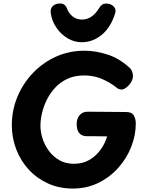

<svg xmlns="http://www.w3.org/2000/svg" viewBox="-20 -1074 862 1113"><path d="M733.8 -678.7Q739.8 -673.7 745.2 -661Q750.7 -648.3 750.7 -634.1Q750.7 -614.3 739.2 -596.3Q727.8 -578.3 712.4 -566.7Q697.1 -555 685.1 -555Q669.1 -555 658.6 -563.8Q648.1 -572.7 639.1 -578.9Q594.1 -609 554.3 -622.8Q514.6 -636.6 467.6 -636.6Q412.2 -636.6 370.6 -617Q328.9 -597.4 299.3 -565.1Q269.7 -532.8 250.8 -494.4Q232 -456.1 223.2 -417.1Q214.4 -378 214.4 -346Q214.4 -309 227 -270.1Q239.6 -231.1 264.2 -198.3Q288.9 -165.4 324.9 -145Q360.9 -124.6 407.8 -124.6Q449.3 -124.6 481.2 -138.7Q513 -152.8 537.1 -176.3Q561.1 -199.9 577 -227.8Q592.9 -255.7 601 -283.4Q582.8 -283.4 564.2 -283.9Q545.6 -284.4 525.3 -284.4Q505 -284.4 482.9 -284.4Q456.9 -284.4 440.8 -300.8Q424.8 -317.2 424.6 -354.9Q424.3 -386.1 441.5 -406.3Q458.7 -426.4 486.8 -426.4Q538.7 -426.4 598.8 -425.6Q659 -424.7 711.7 -424.7Q744.7 -424.4 755.9 -404.3Q767.1 -384.2 767.1 -358.1Q767.1 -289.7 740.8 -223Q714.6 -156.3 665.9 -101.5Q617.2 -46.7 550.2 -13.8Q483.1 19 401.6 19Q324.1 19 259.4 -10Q194.7 -39 147.5 -90Q100.3 -141 74.4 -207.5Q48.6 -274 48.6 -348Q48.6 -435 80.8 -512.5Q113 -590 170.5 -650.5Q228 -711 304.4 -745.5Q380.9 -780 469.1 -780Q536 -780 604.9 -757.3Q673.8 -734.7 733.8 -678.7ZM452.9 -829.2Q411 -829.2 372.3 -851.9Q333.7 -874.7 307.1 -913.4Q280.4 -952.2 274.2 -998.1Q270.4 -1023.3 285.7 -1038.5Q300.9 -1053.7 327.3 -1053.7Q357.1 -1053.7 367.2 -1027.1Q375.6 -1004.7 389.2 -989.8Q402.9 -974.9 419.9 -967.8Q436.9 -960.7 456 -960.7Q485 -960.7 509.6 -977.2Q534.2 -993.7 554.6 -1027.1Q562.9 -1041 572.6 -1047.2Q582.3 -1053.4 595.8 -1053.4Q622.1 -1053.4 638.6 -1036.7Q655.1 -1019.9 647.8 -998.1Q623.6 -917.7 571.2 -873.4Q518.9 -829.2 452.9 -829.2Z"/></svg>

Font: Playpen Sans
Style: Regular
Weight: 400
Designer: Laura Meseguer, Veronika Burian, José Scaglione, Kostas Bartsokas, Vera Evstafieva, Tom Grace, Yorlmar Campos
Foundry: TypeTogether
Version: Version 2.000